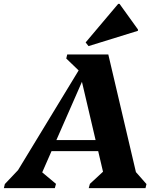

<svg xmlns="http://www.w3.org/2000/svg" viewBox="-75 -971 831 991"><path d="M-55 0 -50 -21 57 -134 -22 -27 381 -690H484L638 -34L591 -123L681 -21L676 0H383L389 -22L497 -122L470 -28L342 -574H359L123 -36L111 -108L214 -22L208 0ZM138 -191 149 -248H486L475 -191ZM348 -591 267 -669 272 -690H425V-591ZM382 -733 367 -752 535 -951H542L637 -819V-812Z"/></svg>

Font: Platypi Light
Style: Bold Italic
Weight: 700
Italic angle: -13°
Version: Version 1.200